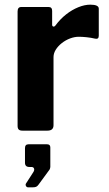

<svg xmlns="http://www.w3.org/2000/svg" viewBox="-20 -560 466 823"><path d="M76.5 0Q64.6 0 60 -5Q55.4 -10 55.4 -20.4V-511Q55.4 -530 71.2 -530H188.4Q203.5 -530 203.5 -513.4V-454Q203.5 -447.6 208.4 -446.2Q213.2 -444.9 217.9 -451Q238 -478.3 263.3 -498.2Q288.5 -518 315.7 -529Q342.8 -540 367 -540Q403.4 -540 403.4 -522.9V-407.1Q403.4 -390.7 387.7 -394.3Q370.2 -398.5 350.8 -400.5Q331.5 -402.4 317.8 -402.4Q299.5 -402.4 280.3 -395.2Q261 -387.9 244.9 -375.2Q228.8 -362.5 219.1 -347Q209.4 -331.6 209.4 -315.1V-23.3Q209.4 0 183.3 0H76.5ZM101.1 243.1Q94.5 243.1 91.4 237.4Q88.3 231.7 91.4 226.6L122.1 179Q128.4 169.7 126 162.7Q123.5 155.7 114.5 155.7H105.8Q87.1 155.7 87.1 137.5V75Q87.1 58.5 102 58.5H181.9Q195.7 58.5 195.7 71.9V155.7Q195.7 158.9 194.5 161.9Q193.3 165 192.6 166.7L145.2 231.4Q140.4 238.3 134.9 240.7Q129.4 243.1 117.7 243.1Z"/></svg>

Font: Libre Franklin Thin
Style: Regular
Weight: 100
Designer: Pablo Impallari, Rodrigo Fuenzalida, Nhung Nguyen
Foundry: Impallari Type
Version: Version 3.000